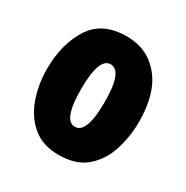

<svg xmlns="http://www.w3.org/2000/svg" viewBox="-137 -678 779 804"><g transform="rotate(30 253.0 -276.5)"><path d="M252 -563Q133 -563 81 -480Q29 -397 29 -278Q29 -205 52 -139Q75 -73 124 -31.5Q173 10 250 10Q335 10 383.5 -32.5Q432 -75 453 -141Q474 -207 474 -278Q474 -415 413 -489Q352 -563 252 -563ZM251 -428Q308 -428 308 -278Q308 -126 251 -126Q195 -126 195 -276Q195 -428 251 -428Z"/></g></svg>

Font: Noto Sans Display Condensed Black
Style: Regular
Weight: 900
Width: 3
Designer: Monotype Design team
Foundry: Monotype Imaging Inc.
Version: 1.000